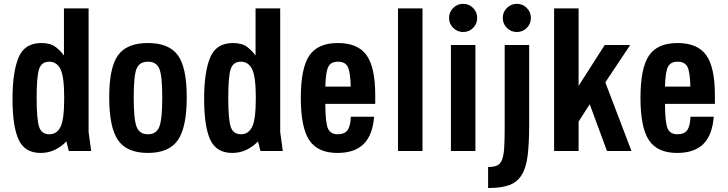

<svg xmlns="http://www.w3.org/2000/svg" viewBox="-20 -773 3725 983"><path d="M307.4 -730V-488.4Q291.7 -511.6 265.3 -532.1Q238.9 -552.7 191.6 -552.7Q105.1 -552.7 74.6 -477.6Q44.1 -402.4 44.1 -268Q44.1 -124.6 75.7 -57.3Q107.3 10 187.6 10Q227 10 259.7 -5.4Q292.4 -20.9 320.1 -49.1L332.3 0H446.9L433.6 -96.9V-730ZM308.7 -270.9Q308.7 -160.4 289.7 -123Q270.7 -85.6 232.6 -85.6Q192.6 -85.6 180.1 -124Q167.6 -162.4 167.6 -272.1Q167.6 -381 180.1 -419.1Q192.6 -457.1 231.9 -457.1Q270.7 -457.1 289.7 -419Q308.7 -380.9 308.7 -270.9Z M539.1 -274.4Q539.1 -121.3 584.2 -55.6Q629.3 10 737.3 10Q845.2 10 890.6 -55.6Q936.1 -121.3 936.1 -274.4Q936.1 -427.6 890.7 -490.1Q845.2 -552.7 737.3 -552.7Q629.4 -552.7 584.3 -490.1Q539.1 -427.6 539.1 -274.4ZM664.6 -274Q664.6 -385.6 679.3 -421.4Q694 -457.1 737.3 -457.1Q780.6 -457.1 795.6 -421.4Q810.7 -385.6 810.7 -274Q810.7 -162.1 795.6 -123.9Q780.6 -85.6 737.3 -85.6Q694 -85.6 679.3 -123.9Q664.6 -162.1 664.6 -274Z M1288.4 -730V-488.4Q1272.7 -511.6 1246.3 -532.1Q1219.9 -552.7 1172.6 -552.7Q1086.1 -552.7 1055.6 -477.6Q1025.1 -402.4 1025.1 -268Q1025.1 -124.6 1056.7 -57.3Q1088.3 10 1168.6 10Q1208 10 1240.7 -5.4Q1273.4 -20.9 1301.1 -49.1L1313.3 0H1427.9L1414.6 -96.9V-730ZM1289.7 -270.9Q1289.7 -160.4 1270.7 -123Q1251.7 -85.6 1213.6 -85.6Q1173.6 -85.6 1161.1 -124Q1148.6 -162.4 1148.6 -272.1Q1148.6 -381 1161.1 -419.1Q1173.6 -457.1 1212.9 -457.1Q1251.7 -457.1 1270.7 -419Q1289.7 -380.9 1289.7 -270.9Z M1901.1 -241.1V-286.1Q1901.1 -428.6 1856.6 -490.6Q1812 -552.7 1709.6 -552.7Q1607.1 -552.7 1563.6 -488.5Q1520.1 -424.3 1520.1 -272.3Q1520.1 -119.9 1563.6 -54.9Q1607.1 10 1707.4 10Q1796 10 1842 -35.8Q1888 -81.6 1895.3 -175.3H1776.1Q1774.4 -126.9 1759.2 -106.2Q1744 -85.6 1709.1 -85.6Q1671.3 -85.6 1658.6 -116.2Q1645.9 -146.9 1645.6 -241.1ZM1775.7 -329.6H1645.6Q1647.6 -404.7 1660.8 -430.9Q1674 -457.1 1710.3 -457.1Q1747.3 -457.1 1760.5 -430.9Q1773.7 -404.7 1775.7 -329.6Z M2017.7 -730V0H2143.1V-730Z M2414 0V-542.7H2288.6V0ZM2279.1 -681.1Q2279.1 -651.1 2300.3 -630.1Q2321.4 -609.1 2351.3 -609.1Q2381.1 -609.1 2402.1 -630.1Q2423.1 -651.1 2423.1 -681.1Q2423.1 -711.1 2402.1 -732.3Q2381.1 -753.4 2351.3 -753.4Q2321.4 -753.4 2300.3 -732.3Q2279.1 -711.1 2279.1 -681.1Z M2563.9 -542.7V-126.7Q2563.9 -59.1 2561.5 -18.1Q2559.1 22.9 2550.2 45.1Q2541.3 67.4 2524.7 74.6Q2508.1 81.9 2479 81.9V189.6Q2546.3 189.6 2587.1 174.7Q2628 159.9 2650.9 123Q2673.9 86.1 2681.6 22.6Q2689.3 -41 2689.3 -138.4V-542.7ZM2554.1 -681.3Q2554.1 -651.1 2575.3 -630.1Q2596.4 -609.1 2626.3 -609.1Q2656.1 -609.1 2677.1 -630.1Q2698.1 -651.1 2698.1 -681.3Q2698.1 -711.1 2677.1 -732.3Q2656.1 -753.4 2626.3 -753.4Q2596.4 -753.4 2575.3 -732.3Q2554.1 -711.1 2554.1 -681.3Z M2942.3 -730H2816.9V0H2942.3V-150.6L2999.3 -239.3L3087.6 0H3213L3079.1 -351.4L3206.6 -542.7H3076.1L2942.3 -333.4Z M3640.1 -241.1V-286.1Q3640.1 -428.6 3595.6 -490.6Q3551 -552.7 3448.6 -552.7Q3346.1 -552.7 3302.6 -488.5Q3259.1 -424.3 3259.1 -272.3Q3259.1 -119.9 3302.6 -54.9Q3346.1 10 3446.4 10Q3535 10 3581 -35.8Q3627 -81.6 3634.3 -175.3H3515.1Q3513.4 -126.9 3498.2 -106.2Q3483 -85.6 3448.1 -85.6Q3410.3 -85.6 3397.6 -116.2Q3384.9 -146.9 3384.6 -241.1ZM3514.7 -329.6H3384.6Q3386.6 -404.7 3399.8 -430.9Q3413 -457.1 3449.3 -457.1Q3486.3 -457.1 3499.5 -430.9Q3512.7 -404.7 3514.7 -329.6Z"/></svg>

Font: Secuela Black
Style: Regular
Weight: 900
Designer: Fernando Haro
Foundry: deFharo
Version: Version 1.704